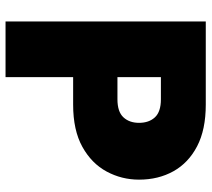

<svg xmlns="http://www.w3.org/2000/svg" viewBox="-54 -690 745 676"><g transform="rotate(90 318.0 -352.5)"><path d="M56 0V-705H349Q437 -705 495.5 -674.5Q554 -644 583.5 -591Q613 -538 613 -470Q613 -409 584.5 -356Q556 -303 497.5 -270.5Q439 -238 349 -238H252V0ZM252 -394H330Q374 -394 393.5 -415Q413 -436 413 -470Q413 -505 393.5 -526Q374 -547 330 -547H252Z"/></g></svg>

Font: Parkinsans ExtraBold
Style: Regular
Weight: 800
Designer: Red Stone, Indian Type Foundry
Foundry: Indian Type Foundry
Version: Version 1.000